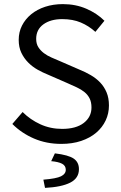

<svg xmlns="http://www.w3.org/2000/svg" viewBox="-20 -688 590 934"><path d="M40 -85Q85 -40 145.5 -14Q206 12 278 12Q332 12 375 -2.5Q418 -17 448 -42.5Q478 -68 494 -102Q510 -136 510 -175Q510 -211 498.5 -238.5Q487 -266 467.5 -286.5Q448 -307 421.5 -322.5Q395 -338 365 -350L273 -390Q252 -399 231 -408Q210 -417 193.5 -429.5Q177 -442 166.5 -458.5Q156 -475 156 -499Q156 -544 191 -569.5Q226 -595 283 -595Q334 -595 373 -578.5Q412 -562 444 -533L488 -587Q452 -623 400 -645.5Q348 -668 286 -668Q239 -668 199.5 -655Q160 -642 131.5 -618.5Q103 -595 87 -563.5Q71 -532 71 -494Q71 -458 84 -431Q97 -404 117.5 -383.5Q138 -363 163 -349Q188 -335 213 -325L307 -284Q332 -273 353.5 -263Q375 -253 391 -240Q407 -227 416 -209Q425 -191 425 -165Q425 -119 387.5 -90Q350 -61 282 -61Q225 -61 176 -83.5Q127 -106 90 -143ZM229 96Q264 99 282 108.5Q300 118 300 138Q300 158 277 169.5Q254 181 191 186L199 226Q279 222 321.5 200.5Q364 179 364 135Q364 101 338.5 83.5Q313 66 247 58Z"/></svg>

Font: Codetta
Style: Regular
Weight: 400
Italic angle: -11°
Designer: Ulrich Proeller
Foundry: PROSA GmbH
Version: Version 2.00;September 29, 2018;FontCreator 11.5.0.2427 64-b